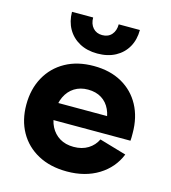

<svg xmlns="http://www.w3.org/2000/svg" viewBox="-119 -904 900 1012"><g transform="rotate(15 330.5 -398.0)"><path d="M339 11.5Q247.5 11.5 180.8 -24.8Q114 -61 78 -125.2Q42 -189.5 42 -274Q42 -359 78 -424.2Q114 -489.5 179.5 -526Q245 -562.5 334 -562.5Q423 -562.5 487.8 -526Q552.5 -489.5 587.5 -424.5Q622.5 -359.5 622.5 -273.5Q622.5 -259.5 622.5 -249.5Q622.5 -239.5 621.5 -232H471.5Q473 -243 473.2 -254.5Q473.5 -266 473.5 -280.5Q473.5 -326.5 457.5 -361.2Q441.5 -396 410.8 -415.2Q380 -434.5 336.5 -434.5Q294.5 -434.5 263 -414.8Q231.5 -395 214.2 -358.8Q197 -322.5 197 -274Q197 -229.5 214.5 -195.5Q232 -161.5 263.8 -142.2Q295.5 -123 340 -123Q385.5 -123 418.2 -143.2Q451 -163.5 467 -197.5L614 -154.5Q583 -77.5 510.8 -33Q438.5 11.5 339 11.5ZM138.5 -232V-325.5H532L548.5 -232ZM518.5 -808.5Q518.5 -755.5 495.8 -715.5Q473 -675.5 431.5 -653Q390 -630.5 333 -630.5Q277 -630.5 235.5 -653.2Q194 -676 171.2 -716Q148.5 -756 148 -808.5H263.5Q263.5 -773.5 282.5 -752.2Q301.5 -731 333 -731Q365.5 -731 384.2 -752.2Q403 -773.5 403 -808.5Z"/></g></svg>

Font: Hepta Slab
Style: Bold
Weight: 700
Designer: Michael LaGattuta
Foundry: Michael LaGattuta
Version: Version 1.100